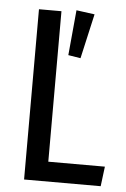

<svg xmlns="http://www.w3.org/2000/svg" viewBox="-51 -736 509 774"><g transform="rotate(5 203.0 -349.0)"><path d="M167 -689V-80H396L386 0H76V-689ZM260 -507 301 -688 227 -698 210 -515Z"/></g></svg>

Font: Fira Sans Extra Condensed
Style: Regular
Weight: 400
Width: 1
Designer: Carrois Corporate & Edenspiekermann AG
Foundry: Carrois Corporate GbR & Edenspiekermann AG
Version: Version 4.203